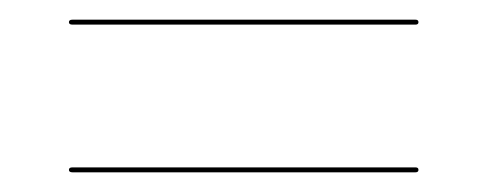

<svg xmlns="http://www.w3.org/2000/svg" viewBox="-20 -441 495 195"><path d="M50 -418.5Q50 -421 53.5 -421H402Q405 -421 405 -418.5Q405 -416 402 -416H53.5Q50 -416 50 -418.5ZM50 -268.5Q50 -271 53.5 -271H402Q405 -271 405 -268.5Q405 -266 402 -266H53.5Q50 -266 50 -268.5Z"/></svg>

Font: Fraunces 144pt Thin
Style: Regular
Weight: 100
Version: Version 1.000;[f99f86859]